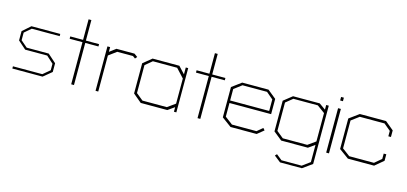

<svg xmlns="http://www.w3.org/2000/svg" viewBox="-74 -1236 4230 1995"><g transform="rotate(15 2041.0 -238.5)"><path d="M373 0H48V-24H364L438 -86V-156L363 -224H126L40 -300V-400L126 -476H436V-452H136L65 -391V-309L136 -248H373L463 -168V-74Z M711 -453V0H681V-453H543V-478H681V-699H711V-478H853V-453Z M1252 -430 1225 -450H1056L972 -388V0H943V-478H972V-427L1040 -478H1234L1270 -452Z M1786 -1V-50L1715 0H1429L1337 -77V-402L1429 -477H1717L1786 -403V-477H1812V-1ZM1786 -358 1700 -451H1439L1365 -389V-89L1440 -28H1702L1786 -88Z M2070 -453V0H2040V-453H1902V-478H2040V-699H2070V-478H2212V-453Z M2320 -238V-91L2403 -28H2667L2727 -79L2746 -57L2676 0H2395L2292 -76V-402L2393 -477H2676L2768 -402V-238ZM2740 -389 2667 -451H2403L2320 -388V-265H2740Z M3222 222H2987L2917 167L2935 148L2996 197H3213L3296 136V-49L3227 0H2940L2848 -74V-404L2940 -477H3227L3296 -428V-478H3324V149ZM3296 -391 3213 -452H2950L2876 -392V-87L2950 -27H3213L3296 -86Z M3424 -561V-599H3454V-561ZM3424 0V-478H3454V0Z M3940 2H3658L3554 -74V-402L3658 -478H3940L4032 -402V-331H4004V-389L3931 -450H3665L3582 -388V-88L3665 -26H3931L4004 -88V-145H4032V-75Z"/></g></svg>

Font: Turret Road ExtraLight
Style: Regular
Weight: 275
Designer: Noponies
Foundry: Noponies
Version: Version 1.001; ttfautohint (v1.8)